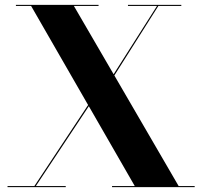

<svg xmlns="http://www.w3.org/2000/svg" viewBox="-20 -770 832 790"><path d="M11 -4.5H121.5L342.5 -338L108 -745.5H45.5V-750H385.5V-745.5H284L447.5 -464.5L626 -745.5H506.5V-750H726V-745.5H631.5L450.5 -459.5L715 -4.5H781V0H441V-4.5H534.5L345.5 -333L127.5 -4.5H250.5V0H11Z"/></svg>

Font: Bodoni* 36pt
Style: Bold
Weight: 700
Version: Version 2.3